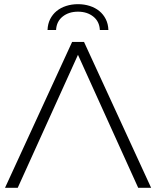

<svg xmlns="http://www.w3.org/2000/svg" viewBox="-20 -901 749 921"><path d="M65 0H4L326 -700H383L705 0H643L354 -638ZM208 -757Q209 -786 220.5 -809Q232 -832 251.5 -848Q271 -864 297.5 -872.5Q324 -881 354 -881Q384 -881 410.5 -872.5Q437 -864 456.5 -848Q476 -832 487.5 -809Q499 -786 500 -757H459Q457 -798 427.5 -821.5Q398 -845 354 -845Q310 -845 280.5 -821.5Q251 -798 249 -757Z"/></svg>

Font: Montserrat-Alt1 Light
Style: Regular
Weight: 300
Designer: Differentunic
Foundry: Differentunic
Version: Version 7.222